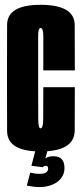

<svg xmlns="http://www.w3.org/2000/svg" viewBox="-20 -626 342 798"><path d="M148.5 3.5Q290 3.5 290.5 -84Q291 -171.5 291 -263.5H160Q160 -167 159.5 -129.8Q159 -92.5 148.5 -92.5Q139.5 -92.5 139 -129.5Q138.5 -166.5 138.5 -299.5Q138.5 -442.5 138.5 -476Q138.5 -509.5 148.5 -509.5Q160 -509.5 160 -476.2Q160 -443 160 -333.5H291Q291 -438 290.5 -522Q290 -606 148.5 -606Q10 -606 9.5 -522.8Q9 -439.5 9 -299.5Q9 -166.5 9.5 -81.5Q10 3.5 148.5 3.5ZM144 151.5Q165.5 151.5 184.8 146Q204 140.5 218.2 130Q232.5 119.5 240.2 105Q248 90.5 248 72.5Q248 48 236.8 35.8Q225.5 23.5 202.5 23.5Q182.5 23.5 172.2 30.2Q162 37 156 45.5L158 69Q161 65.5 164 64.2Q167 63 170 63Q175 63 177.5 65.8Q180 68.5 180 75Q180 84.5 172 90.5Q164 96.5 143 96.5Q133 96.5 122.5 94.8Q112 93 105.5 91.5L91.5 145.5Q103 148 117.8 149.8Q132.5 151.5 144 151.5ZM158 69 177.5 0H127L110.5 63Z"/></svg>

Font: Anybody UltraCondensed
Style: Bold
Weight: 700
Width: 1
Version: Version 1.113;gftools[0.9.25]